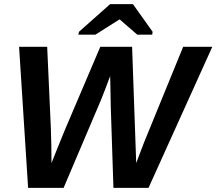

<svg xmlns="http://www.w3.org/2000/svg" viewBox="-20 -916 1055 936"><path d="M1015 -688 704 0H533L520 -396L518 -504L517 -545Q488 -467 472 -428Q461 -401 290 0H117L73 -688H210L228 -290Q231 -207 231 -121L259 -191L296 -282L469 -688H624L644 -121Q672 -196 682 -221Q690 -240 711.5 -293Q733 -346 782 -465.5Q831 -585 873 -688ZM628 -896 724 -761 722 -747H649L564 -821H562L445 -747H362L365 -761L517 -896Z"/></svg>

Font: Libra Sans
Style: Bold Italic
Weight: 700
Italic angle: -12°
Foundry: Context Ltd
Version: Version 1.002